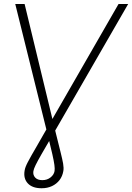

<svg xmlns="http://www.w3.org/2000/svg" viewBox="-20 -748 676 983"><path d="M58.1 -727.5H106L265.1 -69.3Q280.3 -7.8 289.8 29.8Q299.3 67.4 303.2 89.8Q307.1 112.3 304.2 127.9Q299.8 154.3 284.7 174.1Q269.5 193.8 246.1 204.8Q222.7 215.8 192.9 215.8Q145.5 215.8 122.3 190.7Q99.1 165.5 106 125.5Q107.4 116.2 111.3 106Q115.2 95.7 122.6 81.5Q129.9 67.4 141.1 47.6Q152.3 27.8 168 1Q183.6 -25.9 204.1 -62L586.9 -727.5H636.2L244.6 -48.3Q212.4 6.8 192.4 41.7Q172.4 76.7 162.6 96.7Q152.8 116.7 150.9 128.4Q147.9 147.9 160.2 161.1Q172.4 174.3 196.8 174.3Q221.2 174.3 238.5 160.6Q255.9 147 259.3 127.9Q261.2 116.2 258.5 96.4Q255.9 76.7 247.8 40.8Q239.7 4.9 225.1 -54.2Z"/></svg>

Font: Inter Tight ExtraLight
Style: Italic
Weight: 250
Italic angle: -9.39999°
Designer: Rasmus Andersson
Foundry: rsms
Version: Version 3.004